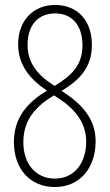

<svg xmlns="http://www.w3.org/2000/svg" viewBox="-20 -743 441 773"><path d="M202 -723C110 -723 53 -656 53 -565C53 -483 98 -426 169 -378C93 -332 36 -272 36 -171C36 -64 100 10 201 10C304 10 365 -70 365 -174C365 -268 305 -328 228 -377C298 -420 350 -469 350 -563C350 -658 294 -723 202 -723ZM202 -689C270 -689 312 -641 312 -561C312 -478 266 -438 200 -397C130 -441 91 -490 91 -563C91 -640 132 -689 202 -689ZM74 -170C74 -263 126 -316 197 -359L213 -349C297 -295 327 -236 327 -172C327 -89 281 -24 201 -24C126 -24 74 -81 74 -170Z"/></svg>

Font: Noto Sans Thai ExtCond ExtLt
Style: Regular
Weight: 200
Width: 2
Designer: Monotype Design Team
Foundry: Monotype Imaging Inc.
Version: Version 2.002